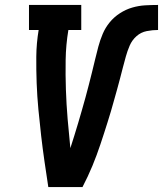

<svg xmlns="http://www.w3.org/2000/svg" viewBox="-20 -755 658 775"><path d="M175 0Q167 -52 159.5 -104Q152 -156 146 -208Q140 -260 135 -313Q130 -366 128 -419Q126 -472 126.5 -526Q127 -580 136 -634H97V-735H308V-634H256Q246 -574 245 -513.5Q244 -453 246 -393.5Q248 -334 253 -274.5Q258 -215 264 -157Q272 -182 280 -207.5Q288 -233 295.5 -258.5Q303 -284 310.5 -310Q318 -336 325 -361.5Q332 -387 338.5 -412.5Q345 -438 351.5 -464Q358 -490 364 -515.5Q370 -541 377 -567Q384 -593 394.5 -618Q405 -643 422.5 -664.5Q440 -686 464 -701.5Q488 -717 514 -724.5Q540 -732 566 -733.5Q592 -735 618 -735V-634Q596 -634 572.5 -629.5Q549 -625 531 -609Q513 -593 503.5 -571Q494 -549 488 -527Q482 -505 476 -482.5Q470 -460 464.5 -438Q459 -416 452.5 -393.5Q446 -371 440 -349Q434 -327 427.5 -305Q421 -283 414 -261Q407 -239 400 -217Q393 -195 385.5 -173Q378 -151 370 -129Q362 -107 353 -85.5Q344 -64 334 -42.5Q324 -21 313 0Z"/></svg>

Font: Iosevka Curly Slab Extended
Style: Bold Italic
Weight: 700
Width: 7
Italic angle: -9°
Monospace: yes
Designer: Belleve Invis
Foundry: Belleve Invis
Version: Version 11.0.0; ttfautohint (v1.8.3)